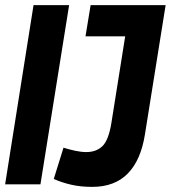

<svg xmlns="http://www.w3.org/2000/svg" viewBox="-23 -720 667 750"><path d="M-3 0 108 -700H247L135 0ZM187 -21 225 -143Q248 -136 271 -131Q294 -126 314 -126Q353 -126 377 -149Q401 -172 412 -239L466 -578H311L331 -700H624L543 -194Q527 -94 476 -42Q425 10 337 10Q292 10 255 1.5Q218 -7 187 -21Z"/></svg>

Font: Georama SemiCondensed
Style: Bold Italic
Weight: 700
Width: 4
Italic angle: -9°
Designer: Jean-Baptiste Levee
Foundry: Production Type
Version: Version 1.000